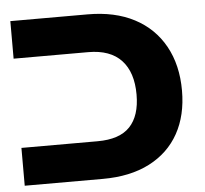

<svg xmlns="http://www.w3.org/2000/svg" viewBox="-47 -654 750 703"><g transform="rotate(-5 328.0 -302.5)"><path d="M16 0V-139H296Q377 -139 415 -179Q453 -219 453 -297Q453 -379 412 -423Q371 -467 290 -467H16V-605H300Q400 -605 471.5 -567.5Q543 -530 581.5 -460.5Q620 -391 620 -297Q620 -206 583 -139.5Q546 -73 475 -36.5Q404 0 303 0Z"/></g></svg>

Font: Noto Sans Hebrew SemiCondensed ExtraBold
Style: Regular
Weight: 800
Width: 4
Designer: Monotype Design Team
Foundry: Monotype Imaging Inc.
Version: Version 2.004; ttfautohint (v1.8.4.7-5d5b)